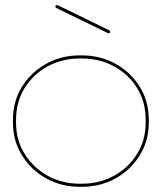

<svg xmlns="http://www.w3.org/2000/svg" viewBox="-20 -712 625 742"><path d="M289 10Q217 10 158.5 -22.5Q100 -55 65 -111.5Q30 -168 30 -238V-248Q30 -321 65 -377Q100 -433 158.5 -465.5Q217 -498 289 -498H295Q368 -498 426.5 -465.5Q485 -433 520 -377Q555 -321 555 -248V-238Q555 -168 520 -111.5Q485 -55 426.5 -22.5Q368 10 295 10ZM42 -238Q42 -171 75 -117.5Q108 -64 164 -33Q220 -2 289 -2H295Q365 -2 421 -33Q477 -64 510 -117.5Q543 -171 543 -238V-248Q543 -318 510 -371.5Q477 -425 421 -455.5Q365 -486 295 -486H289Q220 -486 164 -455.5Q108 -425 75 -371.5Q42 -318 42 -248ZM406 -589Q406 -585 403 -584Q400 -583 397 -584L198 -681Q194 -683 194 -687Q194 -691 197.5 -692Q201 -693 205 -691L402 -595Q406 -593 406 -589Z"/></svg>

Font: Moirai One
Style: Regular
Weight: 400
Designer: Jiyeon Park
Foundry: JAMO
Version: Version 1.000; ttfautohint (v1.8.4.7-5d5b);gftools[0.9.29]